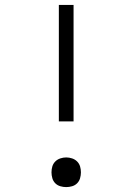

<svg xmlns="http://www.w3.org/2000/svg" viewBox="-20 -755 540 783"><path d="M220 -260V-735H280V-260ZM250 8Q238 8 226 4.5Q214 1 205.5 -7.5Q197 -16 193.5 -28Q190 -40 190 -52Q190 -65 193.5 -76.5Q197 -88 205.5 -96.5Q214 -105 226 -109Q238 -113 250 -113Q262 -113 274 -109Q286 -105 294.5 -96.5Q303 -88 306.5 -76.5Q310 -65 310 -52Q310 -40 306.5 -28Q303 -16 294.5 -7.5Q286 1 274 4.5Q262 8 250 8Z"/></svg>

Font: Iosevka Curly Slab Light
Style: Regular
Weight: 300
Monospace: yes
Designer: Belleve Invis
Foundry: Belleve Invis
Version: Version 22.1.2; ttfautohint (v1.8.4)